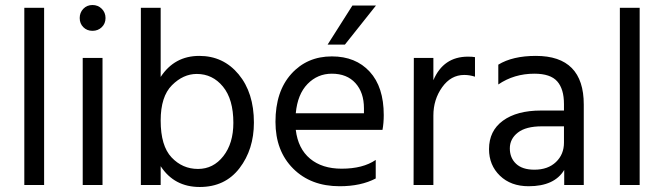

<svg xmlns="http://www.w3.org/2000/svg" viewBox="-20 -738 2649 766"><path d="M77 0V-707H156V0Z M310 0V-507H389V0ZM312.5 -629.5Q298 -644 298 -666Q298 -688 312.5 -703Q327 -718 349 -718Q371 -718 386 -703Q401 -688 401 -666Q401 -644 386 -629.5Q371 -615 349 -615Q327 -615 312.5 -629.5Z M770 -64Q831 -64 871 -115Q911 -166 911 -248Q911 -342 869.5 -392.5Q828 -443 765 -443Q711 -443 666 -398Q621 -353 621 -257Q621 -156 664.5 -110Q708 -64 770 -64ZM621 -707V-431Q676 -515 775 -515Q871 -515 932 -441.5Q993 -368 993 -249Q993 -142 935.5 -67Q878 8 777 8Q675 8 621 -75V0H542V-707Z M1480 -716 1356 -560H1287L1386 -716ZM1432 -286V-306Q1432 -369 1398 -406.5Q1364 -444 1304 -444Q1247 -444 1207 -403Q1167 -362 1160 -286ZM1479 -100V-26Q1420 5 1335 5Q1220 5 1149.5 -65.5Q1079 -136 1079 -252Q1079 -373 1142 -443Q1205 -513 1304 -513Q1399 -513 1455 -452Q1511 -391 1511 -279Q1511 -247 1506 -220H1160Q1169 -145 1217 -105Q1265 -65 1343 -65Q1428 -65 1479 -100Z M1709 -507V-418Q1749 -512 1847 -512Q1865 -512 1875 -510V-432Q1854 -439 1832 -439Q1779 -439 1744 -390Q1709 -341 1709 -277V0H1630L1631 -507Z M2230 -234H2142Q2078 -234 2046 -209Q2014 -184 2014 -146Q2014 -108 2039 -84.5Q2064 -61 2112 -61Q2166 -61 2198 -91.5Q2230 -122 2230 -169ZM1968 -401V-480Q2025 -515 2118 -515Q2309 -515 2309 -321V0H2231V-60Q2192 5 2089 5Q2018 5 1974.5 -37Q1931 -79 1931 -143Q1931 -216 1986.5 -256.5Q2042 -297 2138 -297H2230V-323Q2230 -383 2203 -413.5Q2176 -444 2112 -444Q2031 -444 1968 -401Z M2453 0V-707H2532V0Z"/></svg>

Font: Hind
Style: Regular
Weight: 400
Designer: Manushi Parikh, Satya Rajpurohit
Foundry: Indian Type Foundry
Version: Version 2.000;PS 1.0;hotconv 1.0.79;makeotf.lib2.5.61930